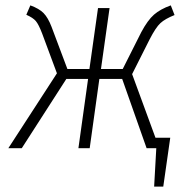

<svg xmlns="http://www.w3.org/2000/svg" viewBox="-20 -552 691 715"><path d="M559 -39H614L588 143H554L562 0H526L435 -258H350L314 0H272L308 -258H227L61 0H11L192 -279L137 -427Q124 -461 113.5 -473.5Q103 -486 78 -497L93 -532Q126 -520 142.5 -503Q159 -486 172 -452L231 -295H313L345 -522H388L356 -295H437L506 -432Q530 -477 553.5 -497.5Q577 -518 616 -532L630 -496Q595 -482 577.5 -466Q560 -450 537 -405L472 -276Z"/></svg>

Font: Fira Sans Condensed ExtraLight
Style: Italic
Weight: 275
Width: 3
Italic angle: -8°
Designer: Carrois Corporate & Edenspiekermann AG
Foundry: Carrois Corporate GbR & Edenspiekermann AG
Version: Version 4.203